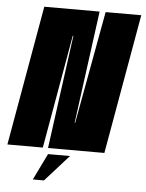

<svg xmlns="http://www.w3.org/2000/svg" viewBox="-102 -721 701 923"><g transform="rotate(5 248.5 -259.0)"><path d="M-45 0 74 -675H341L268 -132H270.5L370 -675H542L423 0H151L225.5 -548H222.5L126 0ZM91.4 156.9 153.7 29.2H259.6L145.3 156.9Z"/></g></svg>

Font: Anybody UltraCondensed Black
Style: Italic
Weight: 900
Width: 1
Italic angle: -10°
Designer: Tyler Finck
Foundry: Etcetera Type Company
Version: Version 1.010; ttfautohint (v1.8.3) -l 8 -r 50 -G 200 -x 14 